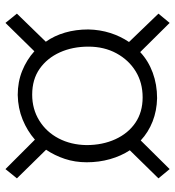

<svg xmlns="http://www.w3.org/2000/svg" viewBox="11 -594 642 704"><g transform="rotate(-90 332.0 -242.0)"><path d="M64 59 169 -47Q199 -19 238.5 -3.5Q278 12 324 13Q374 13 417.5 -3Q461 -19 493 -49L600 59L634 18L530 -90Q551 -121 563 -158.5Q575 -196 576 -239Q576 -285 564.5 -324.5Q553 -364 531 -395L634 -501L600 -543L496 -437Q465 -465 424.5 -481.5Q384 -498 336 -498Q287 -497 245.5 -480Q204 -463 172 -435L64 -543L30 -501L135 -394Q114 -363 101.5 -325.5Q89 -288 89 -245Q89 -200 100.5 -159.5Q112 -119 133 -87L30 18ZM513 -239Q513 -181 488.5 -136Q464 -91 422.5 -65.5Q381 -40 327 -40Q273 -40 234 -66.5Q195 -93 173.5 -140Q152 -187 152 -246Q153 -303 176.5 -348Q200 -393 242 -419Q284 -445 337 -445Q393 -445 432 -417.5Q471 -390 492 -343.5Q513 -297 513 -239Z"/></g></svg>

Font: Catamaran Thin Light
Style: Regular
Weight: 300
Version: Version 2.000